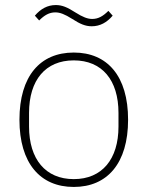

<svg xmlns="http://www.w3.org/2000/svg" viewBox="-20 -728 584 760"><path d="M343 -624C376 -624 403 -639 426 -666L409 -685C388 -664 369 -653 345 -653C327 -653 308 -660 278 -679C247 -699 226 -708 201 -708C168 -708 141 -693 118 -666L135 -647C156 -668 175 -679 199 -679C217 -679 236 -672 266 -653C297 -633 318 -624 343 -624ZM272 12C405 12 487 -82 487 -254C487 -427 405 -520 272 -520C139 -520 57 -427 57 -254C57 -82 139 12 272 12ZM272 -19C160 -19 95 -98 95 -227V-281C95 -411 160 -489 272 -489C384 -489 449 -411 449 -281V-227C449 -98 384 -19 272 -19Z"/></svg>

Font: IBM Plex Thai ExtraLight
Style: Regular
Weight: 200
Designer: Mike Abbink, Paul van der Laan, Pieter van Rosmalen, Ben Mitchell, Mark Frömberg
Foundry: Bold Monday
Version: Version 1.0